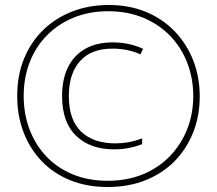

<svg xmlns="http://www.w3.org/2000/svg" viewBox="-20 -742 870 770"><path d="M438 -143Q342 -143 285.5 -197Q229 -251 229 -357Q229 -424 252.5 -472Q276 -520 321.5 -546Q367 -572 432 -572Q467 -572 498 -565Q529 -558 554 -546L543 -524Q520 -535 491 -541Q462 -547 431 -547Q345 -547 300.5 -496.5Q256 -446 256 -357Q256 -262 305 -214.5Q354 -167 443 -167Q468 -167 494 -171.5Q520 -176 550 -187V-164Q525 -154 496.5 -148.5Q468 -143 438 -143ZM412 8Q329 8 262 -19Q195 -46 147.5 -95.5Q100 -145 74.5 -211.5Q49 -278 49 -357Q49 -440 76.5 -507Q104 -574 153.5 -622Q203 -670 270 -696Q337 -722 416 -722Q499 -722 566 -694Q633 -666 681 -616Q729 -566 755 -499.5Q781 -433 781 -355Q781 -277 754.5 -210.5Q728 -144 679.5 -95Q631 -46 563 -19Q495 8 412 8ZM412 -17Q490 -17 553 -43Q616 -69 661 -115.5Q706 -162 730.5 -223.5Q755 -285 755 -357Q755 -428 731 -490Q707 -552 662 -598.5Q617 -645 554 -671Q491 -697 414 -697Q339 -697 277 -672Q215 -647 169.5 -601.5Q124 -556 99.5 -493.5Q75 -431 75 -357Q75 -285 98.5 -223Q122 -161 166 -114.5Q210 -68 272.5 -42.5Q335 -17 412 -17Z"/></svg>

Font: Noto Sans Khmer ExtraCondensed Thin
Style: Regular
Weight: 250
Width: 2
Designer: Danh Hong and the Monotype Design Team
Foundry: Monotype Imaging Inc.
Version: Version 2.004